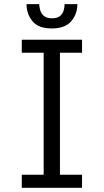

<svg xmlns="http://www.w3.org/2000/svg" viewBox="-20 -888 490 908"><path d="M83 0V-61.5H186.5V-638.5H83V-700H368V-638.5H263.5V-61.5H368V0ZM225 -753.5Q161.5 -753.5 133.5 -787.8Q105.5 -822 105.5 -868.5H165.5Q165.5 -856 170 -840.2Q174.5 -824.5 187.2 -813Q200 -801.5 226 -801.5Q252 -801.5 264.8 -813Q277.5 -824.5 281.5 -840.2Q285.5 -856 285.5 -868.5H346Q346 -822 317 -787.8Q288 -753.5 225 -753.5Z"/></svg>

Font: Trispace Condensed Light
Style: Regular
Weight: 300
Width: 3
Designer: Tyler Finck
Foundry: Etcetera Type Company
Version: Version 1.210; ttfautohint (v1.8.3)